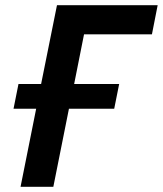

<svg xmlns="http://www.w3.org/2000/svg" viewBox="-20 -718 626 738"><path d="M119 -300H32L51 -395H138L199 -698H586L564 -586H303L265 -395H438L419 -300H245L185 0H59Z"/></svg>

Font: IBM Plex Sans SmBld
Style: Italic
Weight: 600
Italic angle: -11°
Designer: Mike Abbink, Paul van der Laan, Pieter van Rosmalen
Foundry: Bold Monday
Version: Version 3.005